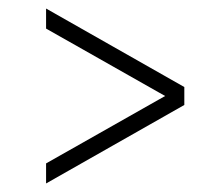

<svg xmlns="http://www.w3.org/2000/svg" viewBox="-20 -535 525 450"><path d="M412 -289 88 -105V-152L367 -310L88 -468V-515L412 -331Z"/></svg>

Font: Haskoy ExtraLight
Style: Regular
Weight: 200
Designer: Ertekin Erdin
Foundry: Ertekin Erdin
Version: Version 2.000; ttfautohint (v1.8.4.7-5d5b)